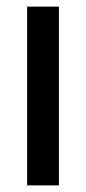

<svg xmlns="http://www.w3.org/2000/svg" viewBox="-20 -560 261 580"><path d="M158 0V-540H62V0Z"/></svg>

Font: Noto Sans Myanmar UI ExtraCondensed Medium
Style: Regular
Weight: 500
Width: 2
Designer: Monotype Design Team
Foundry: Monotype Imaging Inc.
Version: Version 2.103